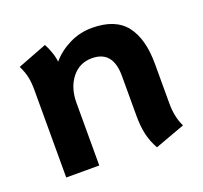

<svg xmlns="http://www.w3.org/2000/svg" viewBox="-95 -603 761 721"><g transform="rotate(-20 285.5 -242.5)"><path d="M384 -126V-287Q384 -388 300 -388Q250 -388 219.5 -349Q189 -310 189 -250V0H57V-349Q57 -379 52.5 -401Q48 -423 35 -450L152 -495Q161 -479 168.5 -457Q176 -435 177 -419Q206 -453 248.5 -474Q291 -495 339 -495Q432 -495 474 -441.5Q516 -388 516 -287V-129Q516 -74 536 -34L416 10Q399 -20 391.5 -52.5Q384 -85 384 -126Z"/></g></svg>

Font: Niramit
Style: Bold
Weight: 700
Designer: Katatrad Aksorn Co.,Ltd.
Foundry: Cadson Demak Co.,Ltd.
Version: Version 1.001; ttfautohint (v1.6)